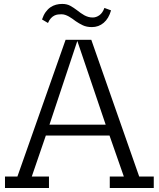

<svg xmlns="http://www.w3.org/2000/svg" viewBox="-20 -939 793 959"><path d="M528.3 0V-57.1H598.6L526.9 -262.2H209L138.7 -57.1H224.6V0H4.9V-57.1H66.9L307.6 -740.2H436L675.3 -57.1H748V0ZM366.2 -734.4 227.1 -316.4H507.8ZM439 -803.7Q412.6 -803.7 393.6 -812.7Q374.5 -821.8 358.4 -833Q349.6 -839.4 341.3 -845.5Q333 -851.6 324.2 -856.4Q315.4 -861.3 306.2 -864.5Q296.9 -867.7 286.1 -867.7Q278.8 -867.7 269.8 -866.7Q260.7 -865.7 251.7 -861.3Q242.7 -856.9 234.4 -848.1Q226.1 -839.4 219.7 -824.2L189.9 -841.8Q197.3 -863.8 208 -878.7Q218.8 -893.6 231.9 -902.6Q245.1 -911.6 260 -915.5Q274.9 -919.4 290.5 -919.4Q314 -919.4 330.8 -910.2Q347.7 -900.9 364.3 -888.2Q373.5 -880.9 382.8 -874.3Q392.1 -867.7 401.6 -862.5Q411.1 -857.4 421.4 -854.5Q431.6 -851.6 443.4 -851.6Q460.4 -851.6 476.6 -863Q492.7 -874.5 501.5 -899.4L534.7 -887.2Q522.9 -846.2 497.8 -825Q472.7 -803.7 439 -803.7Z"/></svg>

Font: Twentytwelve Slab Light
Style: TwentytwelveSlab
Weight: 300
Designer: Domenico Catapano
Version: Version 1.00 2012